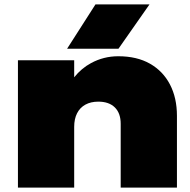

<svg xmlns="http://www.w3.org/2000/svg" viewBox="-20 -847 860 867"><path d="M61 -575H315V-498Q348 -539 391 -562Q448 -593 514 -593Q598 -593 657 -559.5Q716 -526 747.5 -465.5Q779 -405 779 -324V0H525V-288Q525 -336 498.5 -362Q472 -388 424 -388Q390 -388 365.5 -374.5Q341 -361 328 -335.5Q315 -310 315 -274V0H61ZM411 -827H655L515 -627H283Z"/></svg>

Font: Bounded
Style: Regular
Weight: 900
Designer: Vlad Churkin
Version: Version 1.0